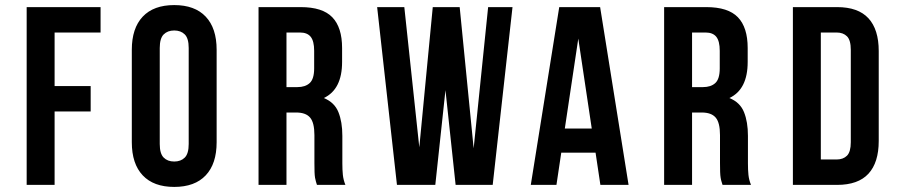

<svg xmlns="http://www.w3.org/2000/svg" viewBox="-20 -728 3560 756"><path d="M195 -389H337V-289H195V0H85V-700H376V-600H195Z M609 -161Q609 -123 624.5 -107.5Q640 -92 666 -92Q692 -92 707.5 -107.5Q723 -123 723 -161V-539Q723 -577 707.5 -592.5Q692 -608 666 -608Q640 -608 624.5 -592.5Q609 -577 609 -539ZM499 -532Q499 -617 542 -662.5Q585 -708 666 -708Q747 -708 790 -662.5Q833 -617 833 -532V-168Q833 -83 790 -37.5Q747 8 666 8Q585 8 542 -37.5Q499 -83 499 -168Z M1228 0Q1226 -7 1224 -13Q1222 -19 1220.5 -28Q1219 -37 1218.5 -51Q1218 -65 1218 -86V-196Q1218 -245 1201 -265Q1184 -285 1146 -285H1108V0H998V-700H1164Q1250 -700 1288.5 -660Q1327 -620 1327 -539V-484Q1327 -376 1255 -342Q1297 -325 1312.5 -286.5Q1328 -248 1328 -193V-85Q1328 -59 1330 -39.5Q1332 -20 1340 0ZM1108 -600V-385H1151Q1182 -385 1199.5 -401Q1217 -417 1217 -459V-528Q1217 -566 1203.5 -583Q1190 -600 1161 -600Z M1734 -373 1694 0H1543L1465 -700H1572L1631 -148L1684 -700H1790L1845 -144L1902 -700H1998L1920 0H1774Z M2455 0H2344L2325 -127H2190L2171 0H2070L2182 -700H2343ZM2204 -222H2310L2257 -576Z M2825 0Q2823 -7 2821 -13Q2819 -19 2817.5 -28Q2816 -37 2815.5 -51Q2815 -65 2815 -86V-196Q2815 -245 2798 -265Q2781 -285 2743 -285H2705V0H2595V-700H2761Q2847 -700 2885.5 -660Q2924 -620 2924 -539V-484Q2924 -376 2852 -342Q2894 -325 2909.5 -286.5Q2925 -248 2925 -193V-85Q2925 -59 2927 -39.5Q2929 -20 2937 0ZM2705 -600V-385H2748Q2779 -385 2796.5 -401Q2814 -417 2814 -459V-528Q2814 -566 2800.5 -583Q2787 -600 2758 -600Z M3102 -700H3276Q3359 -700 3399.5 -656Q3440 -612 3440 -527V-173Q3440 -88 3399.5 -44Q3359 0 3276 0H3102ZM3212 -600V-100H3274Q3300 -100 3315 -115Q3330 -130 3330 -168V-532Q3330 -570 3315 -585Q3300 -600 3274 -600Z"/></svg>

Font: Bebas Neue Bold
Style: Regular
Weight: 700
Designer: Ryoichi Tsunekawa & LGV (GE)
Foundry: Free Software Foundation, Inc.
Version: Version 1.003 August 13, 2016